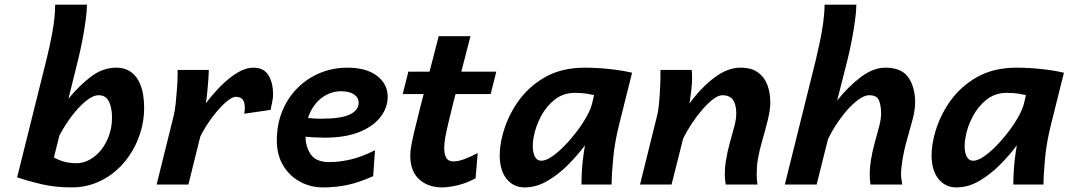

<svg xmlns="http://www.w3.org/2000/svg" viewBox="-20 -794 4597 826"><path d="M235.4 -210.9 211.9 -116.2Q236.8 -103 260.3 -97.4Q283.7 -91.8 308.1 -91.8Q334.5 -91.8 358.4 -103.3Q382.3 -114.7 401.9 -134.3Q429.2 -161.6 445.6 -201.9Q461.9 -242.2 461.9 -288.1Q461.9 -330.1 448.5 -357.2Q435.1 -384.3 404.8 -384.3Q379.9 -384.3 349.1 -359.1Q318.4 -334 288.3 -294.2Q258.3 -254.4 235.4 -210.9ZM217.3 -773.9H354Q354 -747.1 348.4 -705.6Q342.8 -664.1 334 -618.9Q325.2 -573.7 315.4 -534.7L274.4 -369.1Q319.3 -424.3 370.4 -463.6Q421.4 -502.9 481 -502.9Q537.1 -502.9 568.6 -458.5Q600.1 -414.1 600.1 -328.1Q600.1 -274.9 583.5 -221.9Q566.9 -168.9 535.4 -123Q503.9 -77.1 460 -44.4Q424.3 -18.1 381.6 -2.9Q338.9 12.2 289.6 12.2Q218.8 12.2 162.4 -0.7Q106 -13.7 53.7 -31.2L179.2 -534.7Q192.9 -588.4 205.1 -654.5Q217.3 -720.7 217.3 -773.9Z M790.5 0H653.8L727.5 -297.4Q732.4 -316.9 736.1 -351.6Q739.7 -386.2 741.9 -419.7Q744.1 -453.1 744.1 -469.7V-493.2H878.4Q878.4 -481 876.5 -453.4Q874.5 -425.8 871.6 -396.5Q868.7 -367.2 865.7 -349.6Q896.5 -390.6 931.4 -425.5Q966.3 -460.4 1002 -481.7Q1037.6 -502.9 1070.3 -502.9Q1114.7 -502.9 1134.8 -470.5Q1154.8 -438 1154.8 -387.7Q1154.8 -372.6 1151.1 -355.7Q1147.5 -338.9 1144 -321.3L1030.8 -304.7Q1033.2 -320.8 1033.2 -331.1Q1033.2 -377.4 995.6 -377.4Q980.5 -377.4 959 -360.4Q937.5 -343.3 914.6 -316.4Q891.6 -289.6 872.1 -259.8Q852.5 -230 841.3 -205.1Z M1593.3 -147.9 1585.4 -36.1Q1526.4 -9.8 1476.8 1.2Q1427.2 12.2 1370.1 12.2Q1315.4 12.2 1270.3 -12.5Q1225.1 -37.1 1198 -82.5Q1170.9 -127.9 1170.9 -189.5Q1170.9 -260.3 1195.1 -317.9Q1219.2 -375.5 1261.5 -417Q1303.7 -458.5 1358.4 -480.7Q1413.1 -502.9 1474.1 -502.9Q1556.2 -502.9 1602.1 -467.5Q1647.9 -432.1 1647.9 -377.9Q1647.9 -331.5 1617.4 -291.3Q1586.9 -251 1526.4 -226.3Q1465.8 -201.7 1376.5 -201.7Q1356.4 -201.7 1330.3 -203.1Q1304.2 -204.6 1279.1 -207.3Q1253.9 -210 1236.8 -213.4V-297.9Q1308.1 -283.2 1358.9 -283.2Q1448.2 -283.2 1485.6 -301.8Q1522.9 -320.3 1522.9 -351.6Q1522.9 -374.5 1502.9 -387.9Q1482.9 -401.4 1446.8 -401.4Q1407.7 -401.4 1372.8 -379.2Q1337.9 -356.9 1316.2 -314.2Q1294.4 -271.5 1294.4 -209Q1294.4 -161.1 1317.6 -128.9Q1340.8 -96.7 1395.5 -96.7Q1443.4 -96.7 1492.4 -108.9Q1541.5 -121.1 1593.3 -147.9Z M2035.2 -135.7 2025.9 -26.9Q1985.8 -5.4 1947.3 3.4Q1908.7 12.2 1882.3 12.2Q1821.3 12.2 1783.2 -22.7Q1745.1 -57.6 1745.1 -123.5Q1745.1 -141.1 1748 -160.2Q1751.5 -181.2 1761.2 -223.6Q1771 -266.1 1784.9 -320.6Q1798.8 -375 1814 -433.3Q1829.1 -491.7 1843.3 -545.2Q1857.4 -598.6 1867.2 -638.2H2003.9Q1994.1 -599.1 1981.2 -549.6Q1968.3 -500 1954.6 -447.5Q1940.9 -395 1928.7 -346.4Q1916.5 -297.9 1907.7 -260Q1898.9 -222.2 1895.5 -202.6Q1891.1 -177.2 1891.1 -155.3Q1891.1 -130.4 1899.9 -115Q1908.7 -99.6 1931.6 -99.6Q1950.2 -99.6 1976.1 -108.9Q2002 -118.2 2035.2 -135.7ZM2090.8 -389.2H1712.4L1736.8 -485.8H2115.2Z M2611.3 0H2481.4Q2481.4 -22 2483.4 -58.8Q2485.4 -95.7 2490.7 -131.3L2496.6 -168.9Q2465.8 -127.4 2424.6 -85.7Q2383.3 -43.9 2335.4 -15.9Q2287.6 12.2 2236.3 12.2Q2189 12.2 2159.4 -24.4Q2129.9 -61 2129.9 -126Q2129.9 -165 2141.1 -209.5Q2160.2 -286.6 2206.1 -353.5Q2252 -420.4 2324.2 -461.7Q2396.5 -502.9 2495.1 -502.9Q2548.3 -502.9 2604.2 -496.8Q2660.2 -490.7 2699.2 -481L2643.1 -256.3Q2624 -179.7 2617.7 -110.1Q2611.3 -40.5 2611.3 0ZM2527.8 -350.6 2535.6 -384.8Q2526.4 -387.2 2505.1 -390.9Q2483.9 -394.5 2452.6 -394.5Q2403.8 -394.5 2367.2 -366Q2330.6 -337.4 2307.6 -294.2Q2284.7 -251 2276.4 -207Q2272 -185.1 2272 -165.5Q2272 -138.2 2281 -120.4Q2290 -102.5 2309.1 -102.5Q2328.1 -102.5 2354 -120.1Q2379.9 -137.7 2407.7 -166Q2435.5 -194.3 2460.9 -227.8Q2486.3 -261.2 2504.2 -293.5Q2522 -325.7 2527.8 -350.6Z M3238.8 0H3102.1Q3100.1 -11.2 3099.1 -22.9Q3098.1 -34.7 3098.1 -46.4Q3098.1 -73.2 3102.5 -100.1Q3108.9 -140.1 3119.4 -178.2Q3129.9 -216.3 3138.7 -248.8Q3147.5 -281.2 3147.5 -305.2Q3147.5 -344.2 3133.3 -364.3Q3119.1 -384.3 3087.4 -384.3Q3069.8 -384.3 3047.1 -366.7Q3024.4 -349.1 3000.2 -321Q2976.1 -293 2954.8 -260.5Q2933.6 -228 2918.9 -197.8L2869.1 0H2733.4L2807.1 -297.4Q2812 -315.9 2814.9 -346.9Q2817.9 -377.9 2819.6 -411.4Q2821.3 -444.8 2821.3 -469.7V-493.2H2955.6Q2957.5 -479 2957.5 -455.6Q2957.5 -434.6 2953.6 -402.1Q2949.7 -369.6 2946.3 -349.1Q2997.1 -418 3053.7 -460.4Q3110.4 -502.9 3165.5 -502.9Q3212.9 -502.9 3241 -482.4Q3269 -461.9 3281.5 -428.2Q3293.9 -394.5 3293.9 -354Q3293.9 -321.3 3283 -277.3Q3272 -233.4 3259.3 -189.2Q3246.6 -145 3240.7 -111.3Q3237.8 -94.7 3236.6 -77.9Q3235.4 -61 3235.4 -43.9Q3235.4 -20 3238.8 0Z M3861.8 0H3725.1Q3723.1 -11.2 3722.4 -22.9Q3721.7 -34.7 3721.7 -46.4Q3721.7 -60.5 3723.1 -75.2Q3724.6 -89.8 3726.6 -104Q3732.9 -143.6 3743.4 -180.7Q3753.9 -217.8 3762.2 -249.8Q3770.5 -281.7 3770.5 -305.2Q3770.5 -340.8 3761.2 -362.5Q3752 -384.3 3720.2 -384.3Q3694.8 -384.3 3661.9 -356.9Q3628.9 -329.6 3597.2 -286.4Q3565.4 -243.2 3542 -195.3L3493.2 0H3356.4L3489.3 -534.7Q3498 -570.8 3506.8 -612.5Q3515.6 -654.3 3521.5 -696.3Q3527.3 -738.3 3527.3 -773.9H3664.1Q3664.1 -747.1 3658.4 -705.6Q3652.8 -664.1 3644 -618.9Q3635.3 -573.7 3625.5 -534.7L3581.5 -361.3Q3628.4 -420.9 3682.6 -461.9Q3736.8 -502.9 3788.6 -502.9Q3859.4 -502.9 3888.2 -460.4Q3917 -418 3917 -354Q3917 -321.3 3906.2 -280.5Q3895.5 -239.7 3882.6 -195.1Q3869.6 -150.4 3862.3 -105Q3859.9 -88.4 3858.2 -74.5Q3856.4 -60.5 3856.4 -43.9Q3856.4 -33.2 3858.2 -22Q3859.9 -10.7 3861.8 0Z M4469.2 0H4339.4Q4339.4 -22 4341.3 -58.8Q4343.3 -95.7 4348.6 -131.3L4354.5 -168.9Q4323.7 -127.4 4282.5 -85.7Q4241.2 -43.9 4193.4 -15.9Q4145.5 12.2 4094.2 12.2Q4046.9 12.2 4017.3 -24.4Q3987.8 -61 3987.8 -126Q3987.8 -165 3999 -209.5Q4018.1 -286.6 4064 -353.5Q4109.9 -420.4 4182.1 -461.7Q4254.4 -502.9 4353 -502.9Q4406.2 -502.9 4462.2 -496.8Q4518.1 -490.7 4557.1 -481L4501 -256.3Q4481.9 -179.7 4475.6 -110.1Q4469.2 -40.5 4469.2 0ZM4385.7 -350.6 4393.6 -384.8Q4384.3 -387.2 4363 -390.9Q4341.8 -394.5 4310.5 -394.5Q4261.7 -394.5 4225.1 -366Q4188.5 -337.4 4165.5 -294.2Q4142.6 -251 4134.3 -207Q4129.9 -185.1 4129.9 -165.5Q4129.9 -138.2 4138.9 -120.4Q4147.9 -102.5 4167 -102.5Q4186 -102.5 4211.9 -120.1Q4237.8 -137.7 4265.6 -166Q4293.5 -194.3 4318.8 -227.8Q4344.2 -261.2 4362.1 -293.5Q4379.9 -325.7 4385.7 -350.6Z"/></svg>

Font: Andika
Style: Bold Italic
Weight: 700
Italic angle: -14°
Designer: Victor Gaultney, Annie Olsen, Julie Remington, Don Collingsworth, Eric Hays, Becca Hirsbrunner
Foundry: SIL International
Version: Version 6.101